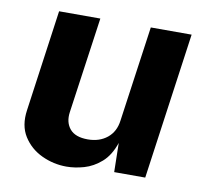

<svg xmlns="http://www.w3.org/2000/svg" viewBox="-64 -587 715 667"><g transform="rotate(10 293.0 -253.5)"><path d="M211 10Q165 10 123.5 -9.5Q82 -29 58.2 -66.8Q34.5 -104.5 42.5 -159.5L92.5 -517H238L190 -178Q185 -142 204.2 -119Q223.5 -96 267.5 -96Q308.5 -96 336 -118.2Q363.5 -140.5 368.5 -180.5L416 -517H560L487.5 0H378L376 -102.5Q360.5 -57 332.8 -32.8Q305 -8.5 272.8 0.8Q240.5 10 211 10Z"/></g></svg>

Font: Public Sans
Style: Bold Italic
Weight: 700
Italic angle: -8°
Designer: The Public Sans project authors (U.S. Web Design System). Libre Franklin designed by Pablo Impallari and Rodrigo Fuenzal
Version: Version 1.008; ttfautohint (v1.8.1) -l 8 -r 50 -G 200 -x 14 